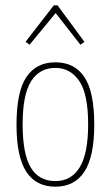

<svg xmlns="http://www.w3.org/2000/svg" viewBox="-20 -693 415 721"><path d="M188 8Q115 8 78.5 -48.5Q42 -105 42 -225Q42 -348 79 -403.5Q116 -459 188 -459Q260 -459 297 -403.5Q334 -348 334 -225Q334 -105 297 -48.5Q260 8 188 8ZM188 -13Q248 -13 279.5 -65Q311 -117 311 -226Q311 -340 277.5 -389Q244 -438 188 -438Q128 -438 96.5 -387.5Q65 -337 65 -226Q65 -115 95.5 -64Q126 -13 188 -13ZM91 -525 76 -536 182 -673H196L297 -536L282 -525L189 -644Z"/></svg>

Font: Inconsolata Condensed ExtraLight
Style: Regular
Weight: 200
Width: 3
Monospace: yes
Designer: Raph Levien, Cyreal, Brenton Simpson
Foundry: Raph Levien, Cyreal, Google
Version: Version 3.100; ttfautohint (v1.8.4.7-5d5b)